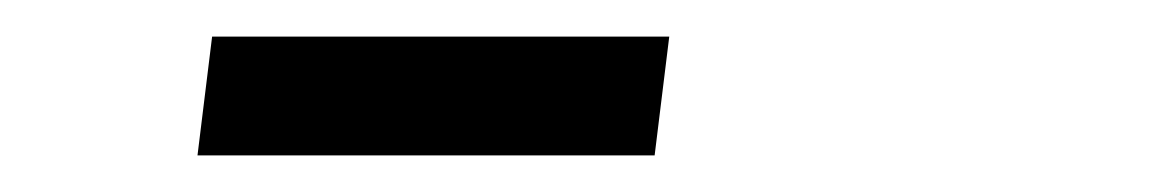

<svg xmlns="http://www.w3.org/2000/svg" viewBox="-20 -723 640 105"><path d="M338 -638H88L96 -703H346Z"/></svg>

Font: Kulim Park
Style: Bold Italic
Weight: 700
Italic angle: -8°
Designer: Noponies / Dale Sattler
Foundry: Noponies
Version: Version 1.000; ttfautohint (v1.8.3)